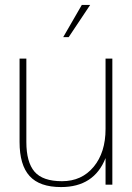

<svg xmlns="http://www.w3.org/2000/svg" viewBox="-20 -756 540 786"><path d="M230 9.8Q142.1 9.8 101.1 -35.4Q60.1 -80.6 60.1 -174.8V-516.1H87.9V-174.8Q87.9 -92.3 121.3 -53.2Q154.8 -14.2 233.9 -14.2Q314.5 -14.2 363.3 -73Q412.1 -131.8 412.1 -228V-516.1H439.9V0H412.1V-108.9Q365.2 9.8 230 9.8ZM261.2 -604H238.8L314.9 -735.8H349.1Z"/></svg>

Font: Creato Display Thin
Style: Regular
Weight: 265
Version: Version 1.000